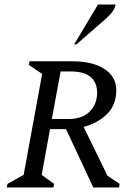

<svg xmlns="http://www.w3.org/2000/svg" viewBox="-20 -832 591 852"><path d="M10 0 13 -16 85 -56 167 -504 108 -544 111 -560H300Q392 -560 444 -525.5Q496 -491 496 -432Q496 -366 454.5 -325.5Q413 -285 351 -269L457 -52L511 -16L508 0H394L273 -259H202L165 -56L220 -16L217 0ZM292 -515H249L210 -304H285Q345 -304 378 -337Q411 -370 411 -421Q411 -465 382.5 -490Q354 -515 292 -515ZM309 -635 415 -812H493Q490 -797 481 -783Q472 -769 450 -749L319 -635Z"/></svg>

Font: Spectral SC
Style: Italic
Weight: 400
Italic angle: -10°
Designer: Jean-Baptiste Levee
Foundry: Production Type
Version: Version 2.001